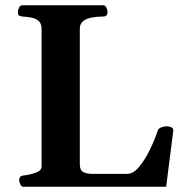

<svg xmlns="http://www.w3.org/2000/svg" viewBox="-20 -713 701 733"><path d="M69.8 0Q61.5 0 57.4 -9.8Q53.2 -19.5 53.2 -24.9Q53.2 -41.5 69.3 -43Q92.8 -45.4 115.7 -53.5Q138.7 -61.5 138.7 -77.6V-602.5Q138.7 -623.5 127.4 -633.1Q116.2 -642.6 99.6 -645.8Q83 -648.9 65.9 -649.9Q55.7 -650.9 52 -654.1Q48.3 -657.2 48.3 -668Q48.3 -673.3 52.5 -683.1Q56.6 -692.9 64.9 -692.9H374Q382.3 -692.9 386.5 -683.1Q390.6 -673.3 390.6 -668Q390.6 -649.9 374.5 -649.9Q350.1 -649.9 329.8 -646Q309.6 -642.1 297.1 -632.1Q284.7 -622.1 284.7 -604V-86.4Q284.7 -62.5 298.6 -55.9Q312.5 -49.3 330.6 -49.3H465.8Q488.8 -49.3 511 -75.9Q533.2 -102.5 552 -141.1Q570.8 -179.7 582.5 -214.8Q585.4 -223.6 597.2 -227.3Q608.9 -231 616.7 -231Q626 -231 634.3 -226.8Q642.6 -222.7 641.6 -214.4L614.3 0Z"/></svg>

Font: Gelasio SemiBold
Style: Regular
Weight: 600
Designer: Eben Sorkin
Foundry: Eben Sorkin
Version: Version 1.008